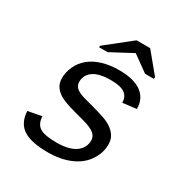

<svg xmlns="http://www.w3.org/2000/svg" viewBox="-168 -842 936 981"><g transform="rotate(30 300.0 -351.5)"><path d="M250 9.8Q149.9 9.8 103.5 -21.2Q57.1 -52.2 53.7 -121.1L134.3 -136.2Q135.7 -93.3 162.8 -74.5Q189.9 -55.7 262.7 -55.7Q336.9 -55.7 374.5 -82.5Q412.1 -109.4 412.1 -153.8Q412.1 -177.7 391.8 -193.8Q371.6 -210 325.2 -222.7L268.6 -237.8Q204.1 -255.4 178 -269.8Q151.9 -284.2 137.5 -304.9Q123 -325.7 123 -355.5Q123 -390.6 139.2 -425.8Q155.3 -460.9 185.8 -485.8Q216.3 -510.7 260.3 -523.7Q304.2 -536.6 357.4 -536.6Q443.4 -536.6 488.5 -503.9Q533.7 -471.2 533.7 -409.7L452.6 -399.9V-402.3Q452.6 -436.5 427.2 -453.9Q401.9 -471.2 344.7 -471.2Q277.3 -471.2 243.2 -447.8Q209 -424.3 209 -382.8Q209 -360.4 226.3 -345.9Q243.7 -331.5 285.6 -320.8Q393.6 -292.5 421.9 -279.8Q450.2 -267.1 467.3 -250.7Q484.4 -234.4 491.5 -217.3Q498.5 -200.2 498.5 -178.7Q498.5 -128.4 467.8 -83.3Q437 -38.1 380.4 -14.2Q323.7 9.8 250 9.8ZM533.2 -596.2 531.2 -586.4H480L386.2 -653.8H385.3L258.8 -586.4H208L210 -596.2L356.9 -712.9H437Z"/></g></svg>

Font: Cousine
Style: Italic
Weight: 400
Italic angle: -12°
Monospace: yes
Designer: Steve Matteson
Foundry: Monotype Imaging Inc.
Version: Version 1.21